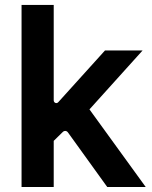

<svg xmlns="http://www.w3.org/2000/svg" viewBox="-20 -747 609 767"><path d="M408.4 0H562.1L337.4 -310L549.7 -545.5H399.5L213.4 -339.5C206.7 -331 194.6 -335.9 194.6 -346.2V-727.3H66.1V0H194.6V-184.3L229.8 -218.8C236.2 -225.9 246.4 -225.9 252.1 -217Z"/></svg>

Font: RA Gorm Semi Bold
Style: Regular
Weight: 600
Designer: Rasmus Andersson
Foundry: rsms
Version: Version 3.000;hotconv 1.0.109;makeotfexe 2.5.65596